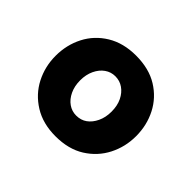

<svg xmlns="http://www.w3.org/2000/svg" viewBox="-97 -843 636 636"><g transform="rotate(45 220.5 -525.0)"><path d="M220 -336Q161 -336 118.5 -362.5Q76 -389 54 -432Q32 -475 32 -525Q32 -576 54 -619Q76 -662 118.5 -688Q161 -714 220 -714Q281 -714 323 -688Q365 -662 387 -619Q409 -576 409 -525Q409 -475 387 -432Q365 -389 323 -362.5Q281 -336 220 -336ZM147 -525Q147 -498 157 -477Q167 -456 183.5 -444.5Q200 -433 220 -433Q242 -433 258 -444.5Q274 -456 284 -477Q294 -498 294 -525Q294 -553 284 -573.5Q274 -594 257.5 -605.5Q241 -617 220 -617Q200 -617 183.5 -605.5Q167 -594 157 -573Q147 -552 147 -525Z"/></g></svg>

Font: Raleway Thin ExtraBold
Style: Regular
Weight: 800
Version: Version 4.026